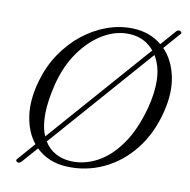

<svg xmlns="http://www.w3.org/2000/svg" viewBox="-85 -825 932 944"><g transform="rotate(10 381.0 -353.5)"><path d="M61 32.5Q50 27 60.5 16.5L135 -69Q93 -120.5 81 -199.8Q69 -279 97.5 -378.5Q119 -454 161 -516.5Q203 -579 259.2 -623.8Q315.5 -668.5 380.2 -691.8Q445 -715 511.5 -712.5Q595 -709 654 -660L720.5 -736Q730.5 -746 741 -740Q752 -733.5 741.5 -724L671.5 -644Q720 -594.5 737.2 -515.2Q754.5 -436 730 -337Q701.5 -222.5 638 -143Q574.5 -63.5 488 -23.2Q401.5 17 305 12.5Q212 8.5 151.5 -51L81.5 28.5Q71.5 38.5 61 32.5ZM156.5 -227Q155.5 -162 175.5 -115L620.5 -622.5Q574.5 -678.5 499.5 -682.5Q434 -686.5 369.2 -649.8Q304.5 -613 253.5 -542.2Q202.5 -471.5 178 -374Q167.5 -331 162.2 -294.5Q157 -258 156.5 -227ZM320.5 -17Q385.5 -13.5 449.2 -46.5Q513 -79.5 565.2 -152Q617.5 -224.5 649 -340Q669 -417 668 -477Q667.5 -515.5 658.8 -546.8Q650 -578 635 -602.5L187.5 -92Q209 -56.5 243.2 -37.8Q277.5 -19 320.5 -17Z"/></g></svg>

Font: Fraunces 9pt Light
Style: Italic
Weight: 300
Italic angle: -16°
Version: Version 1.000;[0bf87f6ff]